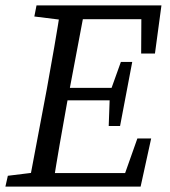

<svg xmlns="http://www.w3.org/2000/svg" viewBox="-23 -690 630 710"><path d="M-3 0 6 -40 128 -55H134L124 0ZM82 0 150 -360Q164 -437 177.5 -515Q191 -593 203 -670H293L225 -310Q211 -233 197.5 -155Q184 -77 172 0ZM104 -629 112 -670H248L237 -614H225ZM124 0 134 -50H478L422 0L485 -178H536L497 0ZM186 -319 195 -365H419L411 -319ZM238 -619 248 -670H574L550 -492H499L500 -670L532 -619ZM379 -224 383 -335 386 -355 424 -461H466L421 -224Z"/></svg>

Font: Source Serif 4
Style: Italic
Weight: 400
Italic angle: -12°
Designer: Frank Grießhammer
Foundry: Adobe Systems Incorporated
Version: Version 4.004;hotconv 1.0.116;makeotfexe 2.5.65601